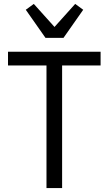

<svg xmlns="http://www.w3.org/2000/svg" viewBox="-20 -963 556 983"><path d="M298 -628V0H218V-628H21V-698H495V-628ZM213 -769 112 -913 153 -943 259 -825 365 -943 406 -913 305 -769Z"/></svg>

Font: IBM Plex Sans Condensed
Style: Regular
Weight: 400
Width: 3
Designer: Mike Abbink, Paul van der Laan, Pieter van Rosmalen
Foundry: Bold Monday
Version: Version 1.1